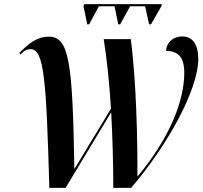

<svg xmlns="http://www.w3.org/2000/svg" viewBox="-20 -902 977 922"><path d="M399 -785H408L455 -872H530L548 -785H557L605 -872H677L696 -785H705L755 -872L757 -882H384L381 -872ZM217 0H295L514 -363C520 -247 524 -124 524 0H610C781 -200 932 -468 932 -620C932 -680 911 -727 855 -727C812 -727 780 -699 777 -658C843 -657 865 -618 865 -554C865 -425 802 -248 640 -54C641 -375 623 -604 608 -714H478C493 -621 505 -506 513 -380L337 -90C329 -603 312 -726 215 -726C159 -726 120 -695 73 -648L78 -640C95 -658 108 -666 127 -666C193 -666 202 -511 217 0Z"/></svg>

Font: Noto Serif Display SemiCondensed SemiBold
Style: Italic
Weight: 600
Width: 4
Italic angle: -12°
Designer: Monotype Design Team
Foundry: Monotype Imaging Inc.
Version: Version 2.009